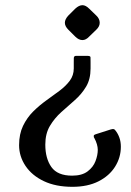

<svg xmlns="http://www.w3.org/2000/svg" viewBox="-20 -473 500 734"><path d="M403.5 21.8Q411.2 19.5 415.1 20.6Q419 21.8 422.2 27Q431 38 436.5 53.5Q442 69 442 87.8Q442 129 420 164.1Q398 199.2 356.6 220.2Q315.2 241.2 256.8 241.2Q193.2 241.2 147.8 219.6Q102.2 198 77.6 161.4Q53 124.8 53 82Q53 39.5 68.1 8.1Q83.2 -23.2 106.9 -46.8Q130.5 -70.2 157.1 -89.2Q183.8 -108.2 207.8 -126.2Q231.8 -144.2 246.9 -164.6Q262 -185 262 -211.2Q262 -224.5 262 -235.4Q262 -246.2 262.2 -250.8Q262.2 -259.5 271 -259.5H314Q318.2 -259.5 322.1 -258.4Q326 -257.2 326 -253Q326.2 -248.5 326.2 -235.4Q326.2 -222.2 326.2 -211.2Q326.2 -170.2 309 -141.5Q291.8 -112.8 265.8 -90Q239.8 -67.2 214.1 -44.2Q188.5 -21.2 170.9 8.2Q153.2 37.8 153.2 80Q153.2 132.8 176.5 165.6Q199.8 198.5 255.8 198.5Q293.5 198.5 315 182.1Q336.5 165.8 345.1 142.9Q353.8 120 353.8 99.8Q353.8 90 350.5 78.4Q347.2 66.8 340.5 54.5Q338.8 52.5 338.6 50.2Q338.5 48 338.5 47Q338.5 43.5 340.1 42.9Q341.8 42.2 345 40.5ZM320.8 -333Q308.5 -319.8 295.2 -319.8Q281 -319.8 267.8 -333L241.2 -359.5Q228 -372.8 228 -386Q228 -399.2 241.2 -413.5L267.8 -440Q282.2 -453.2 295.2 -453.2Q307.5 -453.2 320.8 -440L348.2 -413.5Q361.2 -401.2 361.2 -386Q361.2 -371.8 348.2 -359.5Z"/></svg>

Font: Young Serif Light
Style: Regular
Weight: 300
Designer: Bastien Sozeau
Foundry: NBR — Bastien Sozeau
Version: Version 5.001